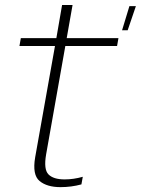

<svg xmlns="http://www.w3.org/2000/svg" viewBox="-20 -745 565 770"><path d="M469.5 -623.5H492L525 -720.5H499ZM222.5 5.5Q266 5.5 306.5 -5.5L312 -36Q275 -25.5 239 -25.5Q194.5 -25.5 174.5 -45.5Q154.5 -65.5 165 -126L242 -560.5H449.5L455 -592H247.5L271 -725H229L206 -592H63.5L58 -560.5H200.5L121 -114Q109 -43.5 138.8 -19Q168.5 5.5 222.5 5.5Z"/></svg>

Font: Anybody Thin ExtraLight
Style: Italic
Weight: 250
Italic angle: -10°
Version: Version 1.113;gftools[0.9.25]